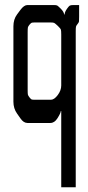

<svg xmlns="http://www.w3.org/2000/svg" viewBox="-20 -497 354 776"><path d="M276.4 -476.6H299.8V-429.7Q299.8 -415 299.3 -410.6Q298.8 -406.2 293.5 -399.9Q288.1 -393.6 287.1 -389.2Q286.1 -384.8 286.1 -370.1V259.8H227.5V-47.9H225.6Q225.6 -40 211.9 -18.6Q200.2 0 183.6 0H90.8Q75.2 0 62.5 -18.6L48.8 -38.1Q34.2 -58.6 34.2 -85.9V-390.6Q34.2 -418.9 48.8 -438.5L62.5 -457Q77.1 -476.6 90.8 -476.6H197.3Q208 -476.6 211.4 -474.6Q214.8 -472.7 225.6 -461.9Q238.3 -449.2 239.3 -438.5H241.2Q241.2 -448.2 251 -461.9Q257.8 -471.7 261.7 -474.1Q265.6 -476.6 276.4 -476.6ZM121.1 -93.8H185.5Q199.2 -93.8 213.4 -112.8Q227.5 -131.8 227.5 -151.4V-357.4Q227.5 -372.1 226.1 -377Q224.6 -381.8 213.9 -392.1Q203.1 -402.3 199.2 -404.3Q195.3 -406.2 184.6 -406.2H121.1Q110.4 -406.2 107.4 -404.8Q104.5 -403.3 99.1 -397Q93.8 -390.6 92.8 -386.2Q91.8 -381.8 91.8 -367.2V-132.8Q91.8 -118.2 92.8 -114.3Q93.8 -110.4 99.1 -103.5Q104.5 -96.7 107.4 -95.2Q110.4 -93.8 121.1 -93.8Z"/></svg>

Font: Vancouver Drive
Style: Regular
Weight: 400
Designer: Valery Zaveryaev
Foundry: Cyreal (www.cyreal.org)
Version: Version 1.06